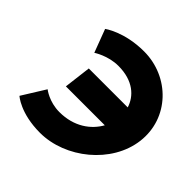

<svg xmlns="http://www.w3.org/2000/svg" viewBox="-208 -1038 1251 1251"><g transform="rotate(45 417.0 -412.5)"><path d="M322.5 -170C458.8 -170 548.4 -238.6 592.8 -318.5H234.2L257.3 -506.5H616.1C591.3 -586.2 518.5 -655 382.1 -655C286.1 -655 210.5 -604 210.5 -604L150.2 -764C150.2 -764 251.5 -840 433.8 -840C667.8 -840 857.2 -648 828.1 -411C799.1 -175 561.8 15 328.8 15C146.5 15 63.9 -61 63.9 -61L163.5 -221C163.5 -221 226.5 -170 322.5 -170Z"/></g></svg>

Font: Hussar
Style: BdSuprExtOblOne
Weight: 700
Foundry: Cannot Into Space Fonts
Version: Version 2.00